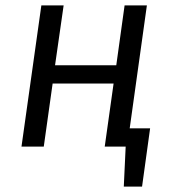

<svg xmlns="http://www.w3.org/2000/svg" viewBox="-20 -546 635 715"><path d="M539 -68 509 149H441L448 0H370L403 -235H176L143 0H60L134 -526H217L185 -303H413L444 -526H527L463 -68Z"/></svg>

Font: Fira Sans Book
Style: Italic
Weight: 350
Italic angle: -8°
Designer: bBox Type GmbH & Carrois Corporate GbR & Edenspiekermann AG
Foundry: bBox Type GmbH & Carrois Corporate GbR & Edenspiekermann AG
Version: Version 4.301